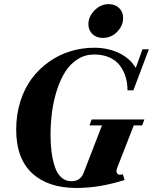

<svg xmlns="http://www.w3.org/2000/svg" viewBox="-20 -911 752 944"><path d="M485.4 -724.6Q454.1 -724.6 434.3 -743.7Q414.6 -762.7 414.6 -792Q414.6 -828.6 444.3 -859.6Q474.1 -890.6 514.6 -890.6Q545.9 -890.6 565.7 -871.6Q585.4 -852.5 585.4 -822.3Q585.4 -785.2 556.4 -754.9Q527.3 -724.6 485.4 -724.6ZM356 13.2Q215.8 13.2 137.7 -59.6Q59.6 -132.3 59.6 -273.4Q59.6 -348.1 80.3 -413.3Q101.1 -478.5 137.2 -526.1Q173.3 -573.7 221.9 -607.9Q270.5 -642.1 326.9 -659.2Q383.3 -676.3 443.4 -676.3Q510.7 -676.3 564.9 -650.4Q619.1 -624.5 647.5 -577.1L680.7 -668.9H711.9L635.7 -466.8H606.9Q606.9 -502 597.7 -532.7Q588.4 -563.5 569.6 -588.6Q550.8 -613.8 518.3 -628.4Q485.8 -643.1 442.9 -643.1Q398.4 -643.1 361.8 -619.9Q325.2 -596.7 300.8 -558.1Q276.4 -519.5 259.8 -467.8Q243.2 -416 235.8 -360.8Q228.5 -305.7 228.5 -247.1Q228.5 -201.2 233.6 -162.6Q238.8 -124 249.8 -90.8Q260.7 -57.6 281.5 -38.8Q302.2 -20 330.6 -20Q375.5 -20 391.1 -61L481.4 -294.4H419.9L430.7 -323.7H689.9L679.2 -294.4H637.7L557.6 -89.4Q548.8 -68.8 555.7 -58.6Q562.5 -48.3 584 -54.2L592.3 -25.9Q469.2 13.2 356 13.2Z"/></svg>

Font: Elstob Grade
Style: Italic
Weight: 400
Italic angle: -20°
Designer: Peter S. Baker
Version: Version 1.015